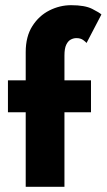

<svg xmlns="http://www.w3.org/2000/svg" viewBox="-20 -720 411 740"><path d="M10.6 -410.5H79.1V-519.2Q79.1 -579.2 104.6 -619.3Q130.1 -659.4 170.2 -679.7Q210.4 -700 253.9 -700Q307.5 -700 335.6 -685.6Q363.7 -671.2 370.9 -664.2L313.6 -554.4Q310.9 -558 300.9 -565.5Q290.8 -573.1 274.4 -573.1Q263.4 -573.1 252.9 -567.6Q242.4 -562.2 235.4 -547.8Q228.4 -533.4 228.4 -505.9V-410.5H330.7V-287.2H228.4V0H79.1V-287.2H10.6Z"/></svg>

Font: League Spartan Extralight
Style: Regular
Weight: 200
Foundry: The League of Moveable Type
Version: Version 2.300; ttfautohint (v1.8.3)